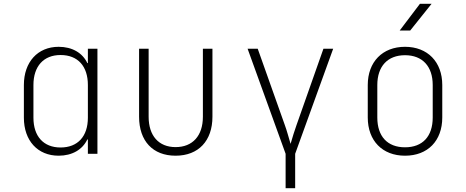

<svg xmlns="http://www.w3.org/2000/svg" viewBox="-20 -805 2440 1005"><path d="M287 10C358 10 412 -22 437 -75H440V0H490V-550H440V-475H437C412 -528 358 -560 287 -560C177 -560 105 -480 105 -360V-189C105 -69 177 10 287 10ZM297 -33C208 -33 155 -91 155 -189V-360C155 -458 208 -517 297 -517C388 -517 440 -458 440 -360V-189C440 -91 387 -33 297 -33Z M899 10C1019 10 1092 -68 1092 -194V-550H1042V-194C1042 -94 988 -35 899 -35C811 -35 758 -94 758 -194V-550H708V-194C708 -67 780 10 899 10Z M1475 180H1525V0L1724 -550H1673L1532 -150C1522 -123 1511 -86 1501 -52C1491 -86 1481 -123 1471 -150L1329 -550H1276L1475 0Z M2072 -645H2127L2239 -785H2178ZM2100 10C2219 10 2295 -68 2295 -190V-360C2295 -481 2218 -560 2100 -560C1982 -560 1905 -481 1905 -360V-190C1905 -68 1982 10 2100 10ZM2100 -34C2008 -34 1955 -91 1955 -190V-360C1955 -458 2009 -516 2100 -516C2191 -516 2245 -458 2245 -360V-190C2245 -91 2192 -34 2100 -34Z"/></svg>

Font: JetBrains Mono Thin
Style: Regular
Weight: 100
Monospace: yes
Designer: Philipp Nurullin, Konstantin Bulenkov
Foundry: JetBrains
Version: Version 2.305